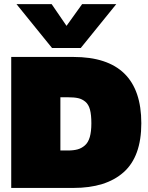

<svg xmlns="http://www.w3.org/2000/svg" viewBox="-20 -924 730 944"><path d="M235.8 -688 61 -903.8H233.9L307.1 -796.9L383.8 -903.8H551.8L377 -688ZM35.2 0V-644H340.8Q674.8 -644 674.8 -317.9Q674.8 -154.8 588.1 -77.4Q501.5 0 340.8 0ZM276.9 -184.1H313Q341.8 -184.1 361.3 -189.5Q380.9 -194.8 397.2 -209Q413.6 -223.1 421.4 -250Q429.2 -276.9 429.2 -317.9Q429.2 -359.4 422.4 -385Q415.5 -410.6 399.7 -423.8Q383.8 -437 364.3 -441.4Q344.7 -445.8 313 -445.8H276.9Z"/></svg>

Font: Kanit Black
Style: Regular
Weight: 900
Designer: Katatrad Team
Foundry: CadsonDemak
Version: Version 1.000;PS 001.000;hotconv 1.0.88;makeotf.lib2.5.64775